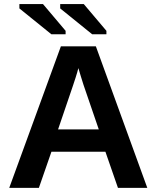

<svg xmlns="http://www.w3.org/2000/svg" viewBox="-20 -913 762 933"><path d="M230 -175.8 168.9 0H24.9L275.9 -688H445.8L695.8 0H553.2L492.2 -175.8ZM360.8 -582Q356 -562.5 347.2 -535.2Q338.4 -507.8 334.5 -496.6L262.2 -284.2H460L385.7 -501Q378.9 -521 373 -541.5Q367.2 -562 360.8 -582ZM427.7 -746.6 272.5 -872.1V-893.1H387.2L497.1 -763.2V-746.6ZM229.5 -746.6 74.2 -872.1V-893.1H189L298.8 -763.2V-746.6Z"/></svg>

Font: Arimo
Style: Bold
Weight: 700
Designer: Steve Matteson
Foundry: Monotype Imaging Inc.
Version: Version 1.33